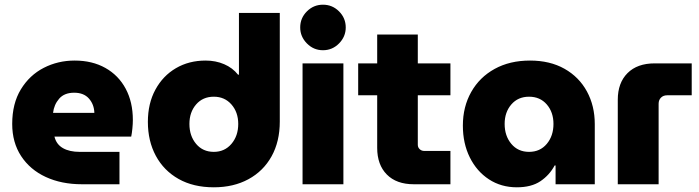

<svg xmlns="http://www.w3.org/2000/svg" viewBox="-20 -785 2980 818"><path d="M329 0Q242 0 175 -31Q108 -62 70 -120Q32 -178 32 -257Q32 -344 69 -404.5Q106 -465 166.5 -496Q227 -527 298 -527Q373 -527 429 -495.5Q485 -464 515.5 -407Q546 -350 546 -274Q546 -258 544 -237.5Q542 -217 539 -203H212Q220 -170 248 -154Q276 -138 319 -138H489V0ZM206 -304H382Q381 -340 359 -365Q337 -390 296 -390Q254 -390 232 -364.5Q210 -339 206 -304Z M891 13Q975 13 1038.5 -21.5Q1102 -56 1137 -119Q1172 -182 1172 -267V-730H998V-467H994Q971 -496 935 -511.5Q899 -527 856 -527Q785 -527 729.5 -494.5Q674 -462 642 -403Q610 -344 610 -266Q610 -184 644 -121Q678 -58 741 -22.5Q804 13 891 13ZM891 -138Q844 -138 815.5 -172Q787 -206 787 -257Q787 -307 815.5 -340Q844 -373 891 -373Q937 -373 966 -340Q995 -307 995 -257Q995 -206 966 -172Q937 -138 891 -138Z M1269 0V-515H1443V0ZM1356 -571Q1316 -571 1287.5 -600Q1259 -629 1259 -668Q1259 -708 1287.5 -736.5Q1316 -765 1356 -765Q1396 -765 1424.5 -736.5Q1453 -708 1453 -668Q1453 -629 1424.5 -600Q1396 -571 1356 -571Z M1743 0Q1669 0 1628 -41.5Q1587 -83 1587 -155V-379H1506V-515H1587V-638H1760V-515H1899V-379H1760V-168Q1760 -157 1768 -149.5Q1776 -142 1787 -142H1899V0Z M2182 13Q2115 13 2063 -21Q2011 -55 1981.5 -114.5Q1952 -174 1952 -250Q1952 -330 1987.5 -393Q2023 -456 2087.5 -491.5Q2152 -527 2238 -527Q2323 -527 2385 -492Q2447 -457 2480.5 -395.5Q2514 -334 2514 -256V0H2347V-80H2343Q2321 -39 2282.5 -13Q2244 13 2182 13ZM2234 -138Q2281 -138 2309.5 -172Q2338 -206 2338 -257Q2338 -307 2309.5 -340Q2281 -373 2234 -373Q2187 -373 2158.5 -340Q2130 -307 2130 -257Q2130 -206 2158.5 -172Q2187 -138 2234 -138Z M2612 0V-360Q2612 -432 2653.5 -473.5Q2695 -515 2769 -515H2927V-379H2822Q2806 -379 2796 -369Q2786 -359 2786 -343V0Z"/></svg>

Font: MuseoModerno ExtraBold
Style: Regular
Weight: 800
Designer: Pablo Cosgaya, Héctor Gatti, Marcela Romero, and the Authors of The MuseoModerno Project.
Foundry: Omnibus-Type Team
Version: Version 1.001